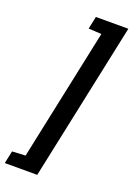

<svg xmlns="http://www.w3.org/2000/svg" viewBox="-225 -805 706 1018"><g transform="rotate(20 128.0 -296.5)"><path d="M-58 150 -43 79 32 75 189 -668 116 -672 131 -743H314L125 150Z"/></g></svg>

Font: Saira ExtraCondensed
Style: Bold Italic
Weight: 700
Width: 2
Italic angle: -12°
Designer: Hector Gatti with collaboration of the Omnibus-Type team
Foundry: Omnibus-Type
Version: Version 1.101